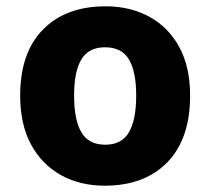

<svg xmlns="http://www.w3.org/2000/svg" viewBox="-20 -579 667 609"><path d="M583 -276Q583 -138 510.5 -64Q438 10 312 10Q234 10 173.5 -23.5Q113 -57 78.5 -120.5Q44 -184 44 -276Q44 -412 116.5 -485.5Q189 -559 315 -559Q393 -559 453.5 -526Q514 -493 548.5 -430Q583 -367 583 -276ZM215 -276Q215 -199 238 -159.5Q261 -120 314 -120Q366 -120 389 -159.5Q412 -199 412 -276Q412 -352 389 -390.5Q366 -429 313 -429Q261 -429 238 -390.5Q215 -352 215 -276Z"/></svg>

Font: Noto Sans Malayalam ExtraBold
Style: Regular
Weight: 800
Designer: Jelle Bosma - Monotype Design Team
Foundry: Monotype Imaging Inc.
Version: Version 2.104; ttfautohint (v1.8.4.7-5d5b)